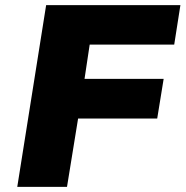

<svg xmlns="http://www.w3.org/2000/svg" viewBox="-20 -725 720 745"><path d="M47 0 159 -705H680L656 -552H328L308 -419H615L590 -265H283L240 0Z"/></svg>

Font: Nunito Sans 6pt Black
Style: Italic
Weight: 900
Italic angle: -9°
Version: Version 3.101;gftools[0.9.27]